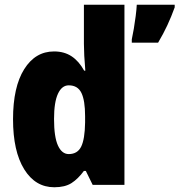

<svg xmlns="http://www.w3.org/2000/svg" viewBox="-20 -780 757 810"><path d="M209 10Q129 10 82 -66Q35 -142 35 -277Q35 -413 82 -488Q129 -563 208 -563Q251 -563 282 -542.5Q313 -522 335 -482H340Q337 -515 335.5 -544.5Q334 -574 334 -595V-760H505V0H371L342 -59H334Q309 -25 281.5 -7.5Q254 10 209 10ZM270 -130Q307 -130 322.5 -161.5Q338 -193 339 -263V-290Q339 -356 323.5 -388Q308 -420 270 -420Q241 -420 224.5 -384.5Q208 -349 208 -278Q208 -202 224.5 -166Q241 -130 270 -130ZM717 -749Q703 -710 686 -673.5Q669 -637 647 -600H536V-614Q540 -632 544.5 -658.5Q549 -685 552.5 -712.5Q556 -740 557 -760H717Z"/></svg>

Font: Noto Sans Malayalam Condensed Black
Style: Regular
Weight: 900
Width: 3
Designer: Jelle Bosma - Monotype Design Team
Foundry: Monotype Imaging Inc.
Version: Version 2.104; ttfautohint (v1.8.4.7-5d5b)